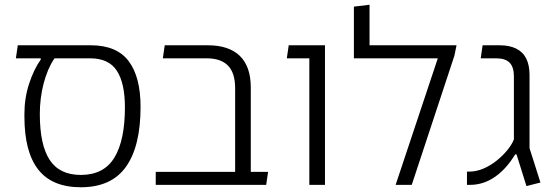

<svg xmlns="http://www.w3.org/2000/svg" viewBox="-20 -780 2323 810"><path d="M321 10Q200 10 141.5 -64.5Q83 -139 83 -288V-299Q83 -367 103 -427.5Q123 -488 152 -529V-540L222 -548L208 -531Q180 -489 164 -427.5Q148 -366 148 -299Q148 -169 189.5 -105.5Q231 -42 321 -42Q418 -42 462.5 -115Q507 -188 507 -327Q507 -429 473 -481.5Q439 -534 360 -534H47L55 -589H363Q472 -589 522.5 -522.5Q573 -456 573 -329Q573 -163 511.5 -76.5Q450 10 321 10Z M972 0V-408Q972 -472 942 -503Q912 -534 851 -534H667L675 -589H856Q946 -589 992 -544Q1038 -499 1038 -411V-45Q1036 -32 1029 -21.5Q1022 -11 1012 0ZM637 0V-55H1111L1103 0Z M1285 0V-589H1351V0ZM1190 -534 1198 -589H1327V-534Z M1539 -589H1906L1897 -545L1717 0H1649L1827 -534H1473V-752L1539 -760Z M2201 5 2159 -129H2154Q2136 -100 2115.5 -76.5Q2095 -53 2070.5 -35.5Q2046 -18 2019 -9Q1992 0 1961 0H1950V-56H1959Q1990 -56 2020 -69Q2050 -82 2076 -103Q2102 -124 2121 -147.5Q2140 -171 2148 -192V-458Q2148 -497 2130 -515.5Q2112 -534 2073 -534H2008L2016 -589H2088Q2129 -589 2157.5 -575Q2186 -561 2200 -533Q2214 -505 2214 -464V-155L2260 -10Z"/></svg>

Font: Noto Sans Hebrew Thin Light
Style: Regular
Weight: 300
Version: Version 3.001